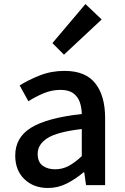

<svg xmlns="http://www.w3.org/2000/svg" viewBox="-20 -914 615 948"><path d="M216.8 14.2Q145.5 14.2 100.3 -29.5Q55.2 -73.2 55.2 -146Q55.2 -235.4 133.8 -283.7Q212.4 -332 383.8 -351.1Q383.3 -382.3 374 -409.4Q364.7 -436.5 342 -453.4Q319.3 -470.2 278.8 -470.2Q235.4 -470.2 195.3 -453.4Q155.3 -436.5 120.1 -414.1L77.1 -492.2Q119.6 -519 176.3 -541.5Q232.9 -564 298.8 -564Q401.9 -564 450.4 -502.7Q499 -441.4 499 -331.1V0H404.8L396 -63H392.1Q354.5 -30.8 310.5 -8.3Q266.6 14.2 216.8 14.2ZM252 -78.1Q288.1 -78.1 319.1 -94.7Q350.1 -111.3 383.8 -143.1V-276.9Q261.7 -262.7 213.9 -231.7Q166 -200.7 166 -154.8Q166 -113.8 190.7 -95.9Q215.3 -78.1 252 -78.1ZM295.9 -644 238.8 -701.2 401.9 -894 481.9 -817.9Z"/></svg>

Font: Source Han Sans CN Medium
Style: Regular
Weight: 500
Designer: Ryoko NISHIZUKA  (kana, bopomofo & ideographs); Paul D. Hunt (Latin, Greek & Cyrillic); Sandoll Communications , Soo-you
Foundry: Adobe
Version: Version 2.004;hotconv 1.0.118;makeotfexe 2.5.65603